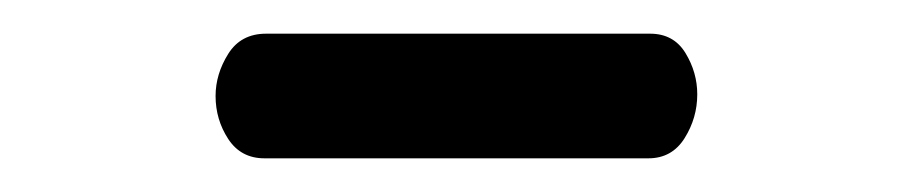

<svg xmlns="http://www.w3.org/2000/svg" viewBox="-20 -705 540 114"><path d="M365 -611H137Q123 -611 115.5 -622.5Q108 -634 108 -648Q108 -661 115.5 -673Q123 -685 138 -685H366Q380 -685 387 -673.5Q394 -662 394 -649Q394 -635 386.5 -623Q379 -611 365 -611Z"/></svg>

Font: LXGW WenKai Medium
Style: Regular
Weight: 500
Designer: LXGW / Fontworks Inc.
Foundry: LXGW / Fontworks Inc.
Version: Version 1.501; October 10, 2024